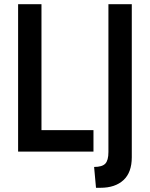

<svg xmlns="http://www.w3.org/2000/svg" viewBox="-20 -720 712 912"><path d="M66 -700H177V-102H424V0H66ZM427 73Q465 73 480 57.5Q495 42 495 2V-700H606V27Q606 99 566.5 135.5Q527 172 457 172H436Z"/></svg>

Font: Cabin Condensed SemiBold
Style: Regular
Weight: 600
Width: 3
Designer: Pablo Impallari
Foundry: Pablo Impallari. http://www.impallari.com Igino Marini. http://www.ikern.com
Version: Version 2.001